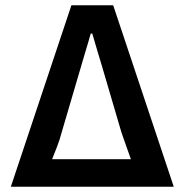

<svg xmlns="http://www.w3.org/2000/svg" viewBox="-20 -706 706 726"><path d="M21 0 250 -686H408L637 0ZM177 -104H475Q471 -116 460 -146Q449 -176 439 -206L362 -468Q357 -484 350 -507.5Q343 -531 337 -551.5Q331 -572 329 -579H323Q321 -571 314.5 -549Q308 -527 301 -504Q294 -481 291 -470L211 -198Q206 -178 195 -149.5Q184 -121 177 -104Z"/></svg>

Font: Archivo SemiCondensed SemiBold
Style: Regular
Weight: 600
Width: 4
Designer: Hector Gatti
Foundry: Omnibus-Type
Version: Version 2.001; ttfautohint (v1.8.3)